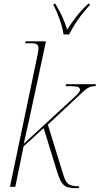

<svg xmlns="http://www.w3.org/2000/svg" viewBox="-20 -976 521 1003"><path d="M312 -796H341C365 -844 401 -898 448 -948L449 -956H441C389 -909 357 -862 331 -821C315 -871 299 -907 269 -956H261L260 -948C281 -909 307 -840 312 -796ZM380 7H391L394 -3C336 -3 325 -16 309 -69L230 -325L396 -480C431 -513 444 -526 479 -526L481 -536H325L323 -526C379 -526 398 -524 398 -507C398 -498 389 -487 368 -468L104 -225C130 -337 155 -459 179 -568L220 -760H114L111 -750H146C169 -750 181 -743 181 -725C181 -715 179 -702 177 -693L32 0H60L103 -211L208 -307L277 -83C301 -3 320 7 380 7Z"/></svg>

Font: Noto Serif Display Condensed Thin
Style: Italic
Weight: 100
Width: 3
Italic angle: -12°
Designer: Monotype Design Team
Foundry: Monotype Imaging Inc.
Version: Version 2.009